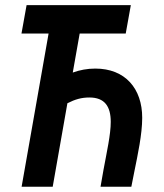

<svg xmlns="http://www.w3.org/2000/svg" viewBox="-20 -713 626 733"><path d="M62.5 0H181.2L237.3 -318.8C267.1 -334 291.5 -340.8 321.3 -340.8C379.4 -340.8 402.8 -307.1 402.8 -247.6C402.8 -199.2 387.7 -133.3 375 -64L363.8 0H481.4L493.2 -59.6C505.4 -120.1 522.9 -200.2 522.9 -263.2C522.9 -375 458 -451.2 343.8 -451.2C313.5 -451.2 284.7 -445.8 257.8 -436L284.2 -585H460L479.5 -693.4H81.5L62 -585H165.5Z"/></svg>

Font: Cascadia Code SemiBold
Style: Italic
Weight: 600
Italic angle: -10°
Monospace: yes
Designer: Aaron Bell
Foundry: Saja Typeworks
Version: Version 2404.023